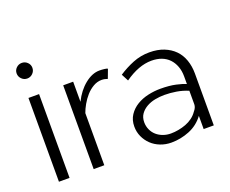

<svg xmlns="http://www.w3.org/2000/svg" viewBox="-118 -920 1344 1122"><g transform="rotate(-20 553.5 -358.5)"><path d="M75 0V-521H141V0ZM59 -679Q59 -699 73.5 -713Q88 -727 108 -727Q128 -727 142.5 -713Q157 -699 157 -679Q157 -659 142.5 -644.5Q128 -630 108 -630Q88 -630 73.5 -644.5Q59 -659 59 -679Z M549 -467Q531 -474 512 -474Q485 -474 460 -459.5Q435 -445 415 -422.5Q395 -400 380 -373.5Q365 -347 357 -324V0H291V-521H353V-396Q383 -457 428.5 -493.5Q474 -530 519 -530Q535 -530 550.5 -528Q566 -526 570 -523Z M975 0V-82Q939 -34 884.5 -12Q830 10 772 10Q736 10 704 -2.5Q672 -15 649 -37Q626 -59 612.5 -88.5Q599 -118 599 -152Q599 -193 619 -223Q639 -253 670.5 -272Q702 -291 740.5 -299.5Q779 -308 817 -308Q873 -308 913 -299Q953 -290 973 -281V-329Q973 -363 962.5 -391Q952 -419 933 -439Q914 -459 886.5 -469.5Q859 -480 824 -480Q784 -480 742.5 -464.5Q701 -449 657 -418L634 -462Q678 -491 726.5 -510.5Q775 -530 829 -530Q880 -530 919 -514.5Q958 -499 984.5 -472Q1011 -445 1024.5 -406.5Q1038 -368 1038 -323V0ZM955 -114Q964 -124 968.5 -134.5Q973 -145 973 -154V-239Q937 -254 899.5 -260Q862 -266 826 -266Q798 -266 769 -260.5Q740 -255 716 -241.5Q692 -228 677 -207Q662 -186 662 -156Q662 -131 672 -109Q682 -87 699.5 -72Q717 -57 739.5 -49Q762 -41 787 -41Q810 -41 834.5 -45.5Q859 -50 881.5 -58.5Q904 -67 923 -81Q942 -95 955 -114Z"/></g></svg>

Font: Rising Sun Light
Style: Regular
Weight: 300
Designer: Matt McInerney, Pablo Impallari, Rodrigo Fuenzalida (Raleway font), Stephen Hutchings (Greek), Cristiano Sobral (main ch
Foundry: The Rising Sun Project Authors
Version: Version 4.327; ttfautohint (v1.8.4.7-5d5b-dirty)